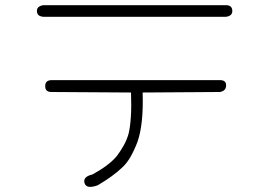

<svg xmlns="http://www.w3.org/2000/svg" viewBox="-20 -708 1040 743"><path d="M854 -688Q878 -688 879 -667Q880 -646 854 -643H148Q124 -645 123 -663Q121 -684 148 -688ZM831 -398Q855 -398 855 -378Q855 -356 831 -352L532 -350Q536 -228 512 -159Q499 -125 484.5 -100Q470 -75 451 -58Q416 -25 358 9Q314 25 307 0Q300 -24 338 -33Q402 -68 432 -104Q447 -124 459 -145.5Q471 -167 478 -192Q484 -218 486.5 -257Q489 -296 487 -350L179 -352Q155 -352 155 -374Q154 -397 179 -398Z"/></svg>

Font: Yomogi
Style: Regular
Weight: 400
Designer: satsuyako
Foundry: satsuyako
Version: Version 3.100